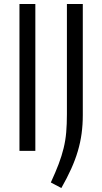

<svg xmlns="http://www.w3.org/2000/svg" viewBox="-20 -760 513 967"><path d="M78 -740H158V0H78ZM236 159Q260 107 275.5 66Q291 25 300.5 -14Q310 -53 313.5 -94Q317 -135 317 -185V-740H397V-180Q397 -132 391 -87.5Q385 -43 372 1Q359 45 338.5 90.5Q318 136 289 187Z"/></svg>

Font: Encode Sans Condensed
Style: Regular
Weight: 400
Designer: Pablo Impallari, Andres Torresi
Foundry: Pablo Impallari, Andres Torresi
Version: Version 1.000; ttfautohint (v1.00) -l 8 -r 50 -G 200 -x 14 -